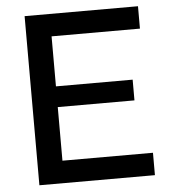

<svg xmlns="http://www.w3.org/2000/svg" viewBox="-51 -757 707 803"><g transform="rotate(-5 302.0 -355.0)"><path d="M567 -94V0H82V-710H558V-616H187V-406H509V-319H187V-94Z"/></g></svg>

Font: Rising Sun Medium
Style: Regular
Weight: 500
Designer: Matt McInerney, Pablo Impallari, Rodrigo Fuenzalida (Raleway font), Stephen Hutchings (Greek), Cristiano Sobral (main ch
Foundry: The Rising Sun Project Authors
Version: Version 4.327; ttfautohint (v1.8.4.7-5d5b-dirty)